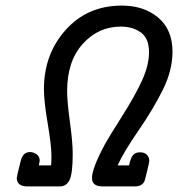

<svg xmlns="http://www.w3.org/2000/svg" viewBox="-20 -667 637 687"><path d="M40 -30.8Q40 -34.7 54.2 -91.8Q62 -122.6 86.9 -123Q98.1 -123 110.1 -115.5Q122.1 -107.9 122.1 -91.8Q122.1 -89.8 119.1 -75.2H162.1Q164.1 -77.1 164.1 -107.9Q164.1 -147 150.6 -225.6Q137.2 -304.2 137.2 -348.1Q137.2 -473.1 215.1 -560.1Q293 -647 416 -647Q495.1 -647 546.1 -604Q597.2 -561 597.2 -481.9Q597.2 -416 563.5 -347.4Q529.8 -278.8 475.8 -200.4Q421.9 -122.1 400.9 -75.2H441.9Q441.9 -76.2 443.4 -82Q444.8 -87.9 445.3 -89.4Q445.8 -90.8 447.5 -95.9Q449.2 -101.1 450.2 -103Q451.2 -105 453.6 -108.9Q456.1 -112.8 458.5 -114.5Q460.9 -116.2 463.9 -118.2Q466.8 -120.1 471.4 -121.1Q476.1 -122.1 481 -122.1Q497.1 -122.1 505.6 -113Q514.2 -104 514.2 -91.8Q514.2 -86.9 506.6 -55.4Q499 -23.9 497.1 -19Q488.3 0 462.9 0H347.2Q309.1 0 309.1 -29.8Q309.1 -64.9 356 -151.9Q367.2 -172.9 415.5 -249Q463.9 -325.2 488.5 -379.6Q513.2 -434.1 513.2 -480Q513.2 -529.8 484.1 -550.8Q455.1 -571.8 412.1 -571.8Q332 -571.8 276.1 -510Q220.2 -448.2 220.2 -340.8Q220.2 -303.7 230.2 -230.5Q240.2 -157.2 240.2 -117.2Q240.2 -46.4 229 -23.2Q217.8 0 194.8 0H76.2Q40 -1 40 -30.8Z"/></svg>

Font: CMU Typewriter Text
Style: BoldItalic
Weight: 700
Italic angle: -14.04°
Version: Version 0.7.0